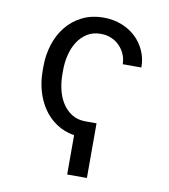

<svg xmlns="http://www.w3.org/2000/svg" viewBox="-82 -608 763 865"><g transform="rotate(10 300.0 -175.5)"><path d="M373.5 186.5H283.2V6.8Q236.8 -1 201.4 -24.7Q166 -48.3 142.1 -83.5Q118.2 -118.7 105.7 -162.4Q93.3 -206.1 93.3 -253.9V-274.4Q93.3 -326.7 108.4 -374.5Q123.5 -422.4 152.8 -458.7Q182.1 -495.1 225.1 -516.6Q268.1 -538.1 323.7 -538.1Q368.2 -538.1 405.8 -523.2Q443.4 -508.3 470.7 -482.4Q498 -456.5 513.4 -421.6Q528.8 -386.7 528.8 -346.2H443.4Q443.4 -370.1 434.1 -391.6Q424.8 -413.1 408.9 -429.2Q393.1 -445.3 371.1 -454.6Q349.1 -463.9 323.7 -463.9Q286.6 -463.9 260.3 -447Q233.9 -430.2 216.8 -403.1Q199.7 -376 191.7 -342Q183.6 -308.1 183.6 -274.4V-253.9Q183.6 -219.2 191.4 -185.3Q199.2 -151.4 216.3 -124.3Q233.4 -97.2 259.8 -80.3Q286.1 -63.5 323.7 -63.5H373.5Z"/></g></svg>

Font: Roboto Mono
Style: Regular
Weight: 400
Designer: Google
Version: Version 2.000985; 2015; ttfautohint (v1.3)